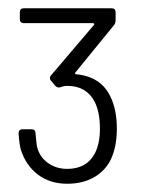

<svg xmlns="http://www.w3.org/2000/svg" viewBox="-20 -899 363 465"><path d="M263 -587Q263 -545 249 -514Q235 -485 207.5 -469.5Q180 -454 143 -454Q101 -454 72 -476Q43 -498 31 -535Q27 -547 25 -576Q25 -586 35 -586H56Q66 -586 66 -576L69 -547Q74 -521 94.5 -505.5Q115 -490 143 -490Q190 -490 210 -528Q222 -552 222 -587Q222 -628 209 -653Q189 -691 143 -691Q135 -691 127 -688L123 -687Q118 -687 113 -692L104 -703Q101 -706 101 -710Q101 -714 104 -717L207 -838Q209 -840 208 -841.5Q207 -843 205 -843H38Q28 -843 28 -853V-869Q28 -879 38 -879H250Q260 -879 260 -869V-850Q260 -843 256 -838L163 -724Q161 -722 162 -720.5Q163 -719 166 -719Q224 -713 247 -666Q263 -634 263 -587Z"/></svg>

Font: Barlow Light
Style: Regular
Weight: 300
Designer: Jeremy Tribby
Foundry: Tribby Type
Version: Version 1.422